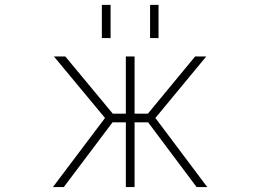

<svg xmlns="http://www.w3.org/2000/svg" viewBox="-20 -752 1040 774"><path d="M487.3 2V-258.8H433.6L237.3 2H193.4L403.3 -276.4L197.3 -524.4H243.2L434.6 -293.9H487.3V-524.4H522.5V-293.9H576.2L766.6 -524.4H811.5L606.4 -276.4L815.4 2H772.5L577.1 -258.8H522.5V2ZM390.6 -598.6V-732.4H425.8V-598.6ZM585 -598.6V-732.4H619.1V-598.6Z"/></svg>

Font: Gen Shin Gothic Monospace ExtraLight
Style: Regular
Weight: 200
Designer: [Source Han Sans]
Ryoko NISHIZUKA  (kana & ideographs); Paul D. Hunt (Latin, Greek & Cyrillic); Wenlong ZHANG  (bopomofo
Version: Version 1.002.20150607